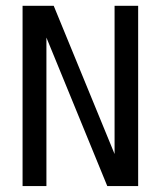

<svg xmlns="http://www.w3.org/2000/svg" viewBox="-20 -624 540 644"><path d="M55.7 -604.5H160.2L364.3 -107.4V-604.5H443.4V0H339.8L135.7 -498V0H55.7Z"/></svg>

Font: BabelStone Irk Bitig Colour
Style: Regular
Weight: 400
Designer: Andrew West
Foundry: BabelStone
Version: Version 1.03 June 7, 2023